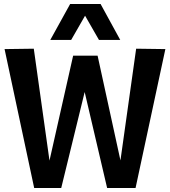

<svg xmlns="http://www.w3.org/2000/svg" viewBox="-20 -946 856 966"><path d="M662 0H519L406 -483L288 0H152L3 -699L150 -701L229 -138L348 -666H471L586 -139L665 -701L812 -699ZM233 -745 333 -926H486L585 -745H478L408 -867L338 -745Z"/></svg>

Font: Georama ExtraCondensed Thin SemiBold
Style: Regular
Weight: 600
Version: Version 1.001